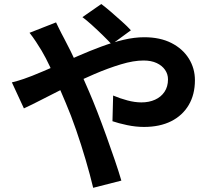

<svg xmlns="http://www.w3.org/2000/svg" viewBox="-20 -853 1040 939"><path d="M526.1 -636.1Q509 -654.8 483 -680.2Q457 -705.7 430 -730.1Q403 -754.6 383.1 -769.2L475.3 -833.3Q493.6 -819.9 521 -796.4Q548.4 -772.8 575.8 -748.2Q603.3 -723.6 620.2 -704.9ZM254.1 -743.5Q258.9 -734.1 265.8 -719.2Q272.8 -704.2 280.7 -689.4Q288.7 -674.6 293.7 -664.8Q324.6 -606.7 356.7 -537.2Q388.8 -467.6 415.8 -404.5Q433.3 -364.2 455.5 -307.3Q477.6 -250.3 499.9 -188.4Q522.2 -126.4 541.7 -69.3Q561.2 -12.2 573.5 30.3L435.7 65.5Q420.7 2.5 399 -71.1Q377.4 -144.8 352.4 -217.1Q327.4 -289.5 301.6 -349.6Q281.6 -396.7 262.4 -441.7Q243.1 -486.7 223.8 -528.1Q204.5 -569.6 183.4 -605.4Q172.5 -623.6 156.1 -648.7Q139.6 -673.8 124.4 -692.6ZM38.1 -450.1Q67.7 -457.2 96.3 -467.1Q125 -477 137.4 -482.3Q191.9 -504.2 248.6 -529.3Q305.3 -554.4 362.5 -579.5Q419.6 -604.5 475.6 -625.2Q531.5 -645.9 584.5 -658.4Q637.5 -670.9 685.4 -670.9Q763 -670.9 818.3 -642.7Q873.6 -614.5 903.5 -566.6Q933.3 -518.7 933.3 -460.7Q933.3 -390.7 902.9 -339.3Q872.5 -287.9 816.9 -260Q761.2 -232.2 684.3 -232.2Q643.7 -232.2 601.2 -241.2Q558.8 -250.2 530 -260.2L533.3 -385.8Q566.9 -371.5 603.1 -361.9Q639.3 -352.2 671.5 -352.2Q709.2 -352.2 738.4 -365.5Q767.7 -378.7 784.6 -404Q801.6 -429.2 801.6 -465Q801.6 -490.4 787.2 -511.3Q772.8 -532.2 746.3 -544.6Q719.7 -557.1 682.1 -557.1Q633.2 -557.1 571.4 -538.4Q509.5 -519.8 441.9 -490.8Q374.3 -461.9 309.3 -429.4Q244.3 -397 189.2 -368.4Q134.1 -339.9 96.9 -322.9Z"/></svg>

Font: Shanggu Sans SC VF
Style: Regular
Weight: 250
Designer: GuiWonder
Version: Version 1.021